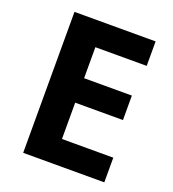

<svg xmlns="http://www.w3.org/2000/svg" viewBox="-131 -814 822 914"><g transform="rotate(20 280.0 -357.0)"><path d="M501 0H90V-714H501V-590H241V-433H483V-309H241V-125H501Z"/></g></svg>

Font: Noto Sans New Tai Lue
Style: Bold
Weight: 700
Version: Version 2.003